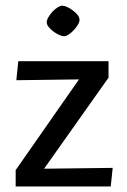

<svg xmlns="http://www.w3.org/2000/svg" viewBox="-20 -670 455 690"><path d="M36.3 0V-58.7L263.9 -384.7L38.7 -381.7L45.7 -450H370V-390.9L138.5 -63.7L385 -66.7L378 0ZM147.9 -589.8Q147.9 -597.9 154 -608.4Q160 -618.8 169 -628.3Q177.9 -637.8 187.4 -643.7Q196.8 -649.6 203.7 -649.6Q211 -649.6 221.2 -645Q231.4 -640.3 241.5 -632.8Q251.6 -625.4 258.7 -616.7Q265.8 -608 265.8 -598.9Q265.8 -590.6 259.6 -580.6Q253.4 -570.6 244.7 -561.2Q236 -551.7 226.5 -545.8Q217.1 -539.8 209.7 -539.8Q203.2 -539.8 192.6 -544.5Q182 -549.2 171.9 -556.8Q161.8 -564.4 154.8 -573.1Q147.9 -581.8 147.9 -589.8Z"/></svg>

Font: Ancizar Sans Thin
Style: Regular
Weight: 100
Designer: Cesar Puertas, Viviana Monsalve, Julian Moncada, Julian Prieto, Jose Castro, Mariel Hernandez, Felipe Aragon, Sara Alarc
Version: Version 8.100